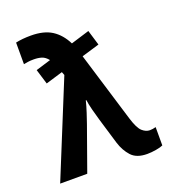

<svg xmlns="http://www.w3.org/2000/svg" viewBox="-140 -871 880 986"><g transform="rotate(-20 300.0 -378.0)"><path d="M496 10Q519 10 545 5.5Q571 1 583 -5V-105Q565 -100 550 -100Q529 -100 509 -117.5Q489 -135 471 -194L355 -575L452 -604L427 -687L326 -656Q299 -710 255.5 -738Q212 -766 141 -766Q94 -766 58 -758V-640Q68 -642 81 -644Q94 -646 113 -646Q138 -646 156.5 -640Q175 -634 191 -614L109 -589L134 -507L227 -535L234 -517L23 0H171L257 -241Q264 -261 275 -294.5Q286 -328 293 -357H296Q299 -334 307.5 -301Q316 -268 325 -238L367 -98Q381 -53 409.5 -21.5Q438 10 496 10Z"/></g></svg>

Font: Noto Sans Mono UI
Style: Bold
Weight: 700
Designer: Monotype Design team
Foundry: Monotype Imaging Inc.
Version: 1.000